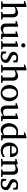

<svg xmlns="http://www.w3.org/2000/svg" viewBox="2380 -3158 789 5590"><g transform="rotate(90 2775.0 -362.5)"><path d="M550.8 0H328.1V-39.1L369.1 -42Q377.9 -43 384.5 -48.8Q391.1 -54.7 391.1 -64V-321.8Q391.1 -364.7 370.6 -392.8Q350.1 -420.9 292 -420.9Q265.6 -420.9 235.1 -412.6Q204.6 -404.3 183.1 -392.1V-64Q183.1 -43.5 203.1 -42L246.1 -39.1V0H21V-39.1L68.8 -42Q89.8 -43.5 89.8 -64V-665H15.1V-698.2L143.1 -736.8H183.1V-432.1Q201.2 -443.4 230 -457.8Q258.8 -472.2 290.5 -483.2Q322.3 -494.1 348.1 -494.1Q405.8 -494.1 444.8 -457Q483.9 -419.9 483.9 -342.8V-64Q483.9 -54.7 490.5 -48.8Q497.1 -43 505.9 -42L550.8 -39.1Z M1121.1 0H962.4V-57.1Q945.3 -43.9 918.9 -27.8Q892.6 -11.7 862.3 0.2Q832 12.2 802.2 12.2Q737.8 12.2 700.9 -26.6Q664.1 -65.4 664.1 -149.9V-420.9H594.2V-455.1L717.3 -494.1H757.3V-168.9Q757.3 -115.7 779.1 -85.9Q800.8 -56.2 854 -56.2Q884.8 -56.2 914.6 -66.7Q944.3 -77.1 962.4 -85.9V-420.9H892.1V-455.1L1014.2 -494.1H1055.2V-64Q1055.2 -54.7 1061.8 -48.8Q1068.4 -43 1077.1 -42L1121.1 -39.1Z M1360.8 -647Q1360.8 -621.6 1343.3 -603.3Q1325.7 -585 1300.3 -585Q1274.9 -585 1256.6 -603.3Q1238.3 -621.6 1238.3 -647Q1238.3 -672.9 1256.6 -690.4Q1274.9 -708 1300.3 -708Q1325.7 -708 1343.3 -690.4Q1360.8 -672.9 1360.8 -647ZM1412.1 0H1177.2V-39.1L1226.1 -42Q1247.1 -43.5 1247.1 -64V-420.9H1178.2V-456.1L1300.3 -494.1H1339.8V-64Q1339.8 -54.7 1345.9 -48.6Q1352.1 -42.5 1360.8 -42L1412.1 -39.1Z M1810.1 -145Q1810.1 -71.3 1759.3 -29.5Q1708.5 12.2 1619.1 12.2Q1573.2 12.2 1534.4 2.7Q1495.6 -6.8 1480.5 -13.2V-146H1531.2L1543.5 -61Q1558.6 -51.3 1580.8 -42.2Q1603 -33.2 1632.3 -33.2Q1675.3 -33.2 1698.7 -57.1Q1722.2 -81.1 1722.2 -110.8Q1722.2 -139.2 1707.8 -156.7Q1693.4 -174.3 1666 -189Q1638.7 -203.6 1600.1 -222.2Q1545.4 -248 1516.4 -276.1Q1487.3 -304.2 1487.3 -349.1Q1487.3 -416 1534.2 -455.1Q1581.1 -494.1 1667.5 -494.1Q1711.4 -494.1 1745.8 -486.1Q1780.3 -478 1795.4 -471.2V-353H1743.2L1735.4 -422.9Q1724.6 -431.2 1703.6 -438.5Q1682.6 -445.8 1659.2 -445.8Q1618.2 -445.8 1598.1 -427Q1578.1 -408.2 1578.1 -378.9Q1578.1 -356.4 1588.4 -340.8Q1598.6 -325.2 1623 -310.3Q1647.5 -295.4 1689.5 -275.9Q1741.7 -252.9 1775.9 -223.4Q1810.1 -193.8 1810.1 -145Z M2395 0H2172.4V-39.1L2213.4 -42Q2222.2 -43 2228.8 -48.8Q2235.4 -54.7 2235.4 -64V-321.8Q2235.4 -364.7 2214.8 -392.8Q2194.3 -420.9 2136.2 -420.9Q2109.9 -420.9 2079.3 -412.6Q2048.8 -404.3 2027.3 -392.1V-64Q2027.3 -43.5 2047.4 -42L2090.3 -39.1V0H1865.2V-39.1L1913.1 -42Q1934.1 -43.5 1934.1 -64V-665H1859.4V-698.2L1987.3 -736.8H2027.3V-432.1Q2045.4 -443.4 2074.2 -457.8Q2103 -472.2 2134.8 -483.2Q2166.5 -494.1 2192.4 -494.1Q2250 -494.1 2289.1 -457Q2328.1 -419.9 2328.1 -342.8V-64Q2328.1 -54.7 2334.7 -48.8Q2341.3 -43 2350.1 -42L2395 -39.1Z M2928.2 -240.2Q2928.2 -169.4 2898.9 -112.1Q2869.6 -54.7 2816.2 -21.2Q2762.7 12.2 2689.5 12.2Q2616.7 12.2 2563.5 -21Q2510.3 -54.2 2481.4 -111.3Q2452.6 -168.5 2452.6 -240.2Q2452.6 -311.5 2481.7 -369.1Q2510.7 -426.8 2564.7 -460.4Q2618.7 -494.1 2692.4 -494.1Q2767.1 -494.1 2819.8 -460Q2872.6 -425.8 2900.4 -368.2Q2928.2 -310.5 2928.2 -240.2ZM2824.2 -241.2Q2824.2 -295.9 2809.8 -343.3Q2795.4 -390.6 2765.9 -419.9Q2736.3 -449.2 2691.4 -449.2Q2645 -449.2 2615.5 -419.9Q2585.9 -390.6 2571.8 -343.3Q2557.6 -295.9 2557.6 -241.2Q2557.6 -187 2572 -139.4Q2586.4 -91.8 2616 -62.5Q2645.5 -33.2 2690.4 -33.2Q2736.3 -33.2 2765.9 -62.5Q2795.4 -91.8 2809.8 -139.2Q2824.2 -186.5 2824.2 -241.2Z M3509.3 0H3350.6V-57.1Q3333.5 -43.9 3307.1 -27.8Q3280.8 -11.7 3250.5 0.2Q3220.2 12.2 3190.4 12.2Q3126 12.2 3089.1 -26.6Q3052.2 -65.4 3052.2 -149.9V-420.9H2982.4V-455.1L3105.5 -494.1H3145.5V-168.9Q3145.5 -115.7 3167.2 -85.9Q3189 -56.2 3242.2 -56.2Q3272.9 -56.2 3302.7 -66.7Q3332.5 -77.1 3350.6 -85.9V-420.9H3280.3V-455.1L3402.3 -494.1H3443.4V-64Q3443.4 -54.7 3450 -48.8Q3456.5 -43 3465.3 -42L3509.3 -39.1Z M4069.3 0H3912.1V-53.2Q3877.9 -26.9 3839.4 -7.3Q3800.8 12.2 3757.3 12.2Q3707 12.2 3670.7 -9Q3634.3 -30.3 3611.1 -65.4Q3587.9 -100.6 3576.7 -143.1Q3565.4 -185.5 3565.4 -228Q3565.4 -295.9 3593.3 -356.7Q3621.1 -417.5 3677.7 -455.8Q3734.4 -494.1 3820.3 -494.1Q3844.2 -494.1 3872.3 -489.5Q3900.4 -484.9 3912.1 -481.9V-665H3836.4V-698.2L3965.3 -736.8H4005.4V-64Q4005.4 -43.5 4026.4 -42L4069.3 -39.1ZM3912.1 -90.8V-431.2Q3899.4 -435.5 3874.3 -440.7Q3849.1 -445.8 3827.1 -445.8Q3752.9 -445.8 3708.5 -390.9Q3664.1 -335.9 3664.1 -245.1Q3664.1 -163.6 3702.1 -109.9Q3740.2 -56.2 3809.1 -56.2Q3839.4 -56.2 3866 -67.6Q3892.6 -79.1 3912.1 -90.8Z M4551.3 -49.8Q4509.3 -23.9 4460.7 -5.9Q4412.1 12.2 4361.3 12.2Q4300.8 12.2 4247.8 -14.9Q4194.8 -42 4162.1 -97.2Q4129.4 -152.3 4129.4 -235.8Q4129.4 -314 4159.7 -372.1Q4189.9 -430.2 4243.2 -462.2Q4296.4 -494.1 4364.3 -494.1Q4457.5 -494.1 4504.4 -436.3Q4551.3 -378.4 4551.3 -289.1Q4551.3 -284.2 4551.3 -276.1Q4551.3 -268.1 4550.3 -261.2H4226.1Q4226.1 -223.1 4234.1 -185.3Q4242.2 -147.5 4261.2 -116.7Q4280.3 -85.9 4312.5 -67.4Q4344.7 -48.8 4393.1 -48.8Q4436 -48.8 4476.8 -68.6Q4517.6 -88.4 4551.3 -110.8ZM4451.2 -306.2V-328.1Q4451.2 -377.4 4427.5 -411.1Q4403.8 -444.8 4354 -444.8Q4304.7 -444.8 4270 -407.7Q4235.4 -370.6 4231.4 -306.2Z M5132.3 0H4911.6V-39.1L4953.6 -42Q4962.4 -43 4968.5 -48.8Q4974.6 -54.7 4974.6 -64V-324.2Q4974.6 -371.6 4952.6 -396.2Q4930.7 -420.9 4878.4 -420.9Q4850.1 -420.9 4822 -412.8Q4793.9 -404.8 4768.6 -392.1V-64Q4768.6 -43.5 4789.6 -42L4831.5 -39.1V0H4605.5V-39.1L4654.3 -42Q4675.3 -43.5 4675.3 -64V-411.1H4605.5V-443.8L4727.5 -481.9H4768.6V-432.1Q4810.5 -456.1 4854.7 -475.1Q4898.9 -494.1 4933.6 -494.1Q4999 -494.1 5033.2 -453.4Q5067.4 -412.6 5067.4 -339.8V-64Q5067.4 -54.7 5073.5 -48.8Q5079.6 -43 5088.4 -42L5132.3 -39.1Z M5516.1 -145Q5516.1 -71.3 5465.3 -29.5Q5414.6 12.2 5325.2 12.2Q5279.3 12.2 5240.5 2.7Q5201.7 -6.8 5186.5 -13.2V-146H5237.3L5249.5 -61Q5264.6 -51.3 5286.9 -42.2Q5309.1 -33.2 5338.4 -33.2Q5381.3 -33.2 5404.8 -57.1Q5428.2 -81.1 5428.2 -110.8Q5428.2 -139.2 5413.8 -156.7Q5399.4 -174.3 5372.1 -189Q5344.7 -203.6 5306.2 -222.2Q5251.5 -248 5222.4 -276.1Q5193.4 -304.2 5193.4 -349.1Q5193.4 -416 5240.2 -455.1Q5287.1 -494.1 5373.5 -494.1Q5417.5 -494.1 5451.9 -486.1Q5486.3 -478 5501.5 -471.2V-353H5449.2L5441.4 -422.9Q5430.7 -431.2 5409.7 -438.5Q5388.7 -445.8 5365.2 -445.8Q5324.2 -445.8 5304.2 -427Q5284.2 -408.2 5284.2 -378.9Q5284.2 -356.4 5294.4 -340.8Q5304.7 -325.2 5329.1 -310.3Q5353.5 -295.4 5395.5 -275.9Q5447.8 -252.9 5481.9 -223.4Q5516.1 -193.8 5516.1 -145Z"/></g></svg>

Font: Eeyek
Style: Regular
Weight: 400
Designer: Pravabati Chingangbam and Tabish
Foundry: SIL International
Version: Version 2.000